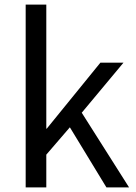

<svg xmlns="http://www.w3.org/2000/svg" viewBox="-20 -816 592 836"><path d="M91.8 0V-795.9H181.6V-255.9H183.6L417 -543H517.6L335.9 -325.2L542 0H443.4L284.2 -261.7L181.6 -142.6V0Z"/></svg>

Font: Nasu
Style: Regular
Weight: 400
Designer: Ryoko NISHIZUKA (kana &amp; ideographs); Paul D. Hunt (Latin, Greek &amp; Cyrillic); Wenlong ZHANG (bopomofo); Sandoll C
Version: Version 2014.1215